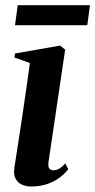

<svg xmlns="http://www.w3.org/2000/svg" viewBox="-20 -684 356 716"><path d="M96 11.5Q78.5 11.5 62.8 5Q47 -1.5 38.5 -17Q30 -32.5 33.5 -58Q34.5 -65 38.8 -91.8Q43 -118.5 49.2 -159.2Q55.5 -200 62.8 -248.8Q70 -297.5 77.5 -349.2Q85 -401 91.5 -449L34 -469.5L36 -484.5L204 -514L223 -499L161 -80.5Q158.5 -61.5 164.2 -55.2Q170 -49 178.5 -49Q189.5 -49 199.5 -54.2Q209.5 -59.5 223.5 -74.5L234.5 -53Q221.5 -36 201.8 -21.2Q182 -6.5 155.5 2.5Q129 11.5 96 11.5ZM46 -664.5H315.5L305.5 -590H36Z"/></svg>

Font: Merriweather 144pt SemiBold
Style: Italic
Weight: 600
Italic angle: -7.8°
Version: Version 2.101